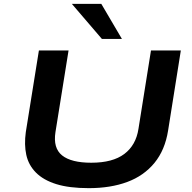

<svg xmlns="http://www.w3.org/2000/svg" viewBox="-20 -967 995 997"><path d="M441 10Q339 10 272 -11Q205 -32 166.5 -71Q128 -110 116.5 -163Q105 -216 114 -281L182 -705H336L268 -281Q255 -198 302.5 -160Q350 -122 454 -122Q565 -122 625.5 -167.5Q686 -213 699 -298L764 -705H919L853 -290Q837 -188 782 -121Q727 -54 640.5 -22Q554 10 441 10ZM509 -765 353 -947H506L613 -765Z"/></svg>

Font: Nunito Sans 7pt Expanded
Style: Bold Italic
Weight: 700
Width: 7
Italic angle: -9°
Designer: Vernon Adams
Foundry: Vernon Adams
Version: Version 3.101;gftools[0.9.27]